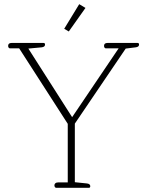

<svg xmlns="http://www.w3.org/2000/svg" viewBox="-20 -901 706 921"><path d="M288 -763 360 -881 390 -863 310 -750ZM241 -12Q241 -18 245.5 -22Q250 -26 259 -26H305V-307L72 -669H28Q24 -669 21.5 -672.5Q19 -676 19 -681Q19 -695 36 -695H189Q196 -695 196 -687Q196 -676 180 -674L116 -668L326 -339L549 -669H488Q484 -669 481.5 -672.5Q479 -676 479 -681Q479 -695 496 -695H640Q647 -695 647 -687Q647 -676 631 -674L583 -668L339 -308V-27L397 -21Q413 -19 413 -8Q413 0 406 0H250Q246 0 243.5 -3.5Q241 -7 241 -12Z"/></svg>

Font: Maitree ExtraLight
Style: Regular
Weight: 275
Designer: CadsonDemak Team
Foundry: CadsonDemak
Version: Version 1.003